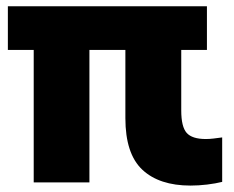

<svg xmlns="http://www.w3.org/2000/svg" viewBox="-20 -568 728 598"><path d="M85 0V-412.5H4.5V-548.5H624.5V-412.5H544.5V-224Q544.5 -173 561.5 -154Q578.5 -135 621 -135Q632.5 -135 644.8 -136.5Q657 -138 672 -140V-1.5Q652 3.5 625.2 6.8Q598.5 10 573.5 10Q476 10 423.2 -39.5Q370.5 -89 370.5 -200V-412.5H258.5V0Z"/></svg>

Font: Encode Sans Semi Condensed ExtraBold
Style: Regular
Weight: 800
Width: 4
Designer: Multiple Designers
Foundry: Impallari Type
Version: Version 3.000; ttfautohint (v1.8.3) -l 8 -r 50 -G 200 -x 14 